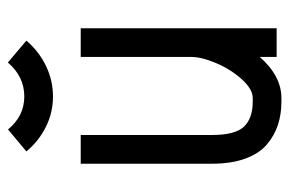

<svg xmlns="http://www.w3.org/2000/svg" viewBox="-144 -582 738 490"><g transform="rotate(-90 225.0 -337.0)"><path d="M223.6 -570.8Q182.6 -570.8 146.2 -588.9Q109.9 -606.9 83.5 -638.7L139.6 -685.5Q173.8 -644 223.6 -644Q274.9 -644 310.5 -686L366.2 -638.7Q339.4 -606.9 302.2 -588.9Q265.1 -570.8 223.6 -570.8ZM324.7 -500H397.9V0H324.7V-43Q275.9 12.2 219.7 12.2H210.9Q178.7 12.2 151.6 3.4Q124.5 -5.4 101.6 -24.7Q78.6 -43.9 65.4 -79.6Q52.2 -115.2 52.2 -164.6V-500H125.5V-164.6Q125.5 -106 146.7 -83.5Q168 -61 210.9 -61H219.7Q242.7 -61 268.1 -89.4Q293.5 -117.7 309.1 -154.8Q324.7 -191.9 324.7 -218.3Z"/></g></svg>

Font: Anka/Coder Narrow
Style: Regular
Weight: 400
Width: 3
Monospace: yes
Version: Version 001.100